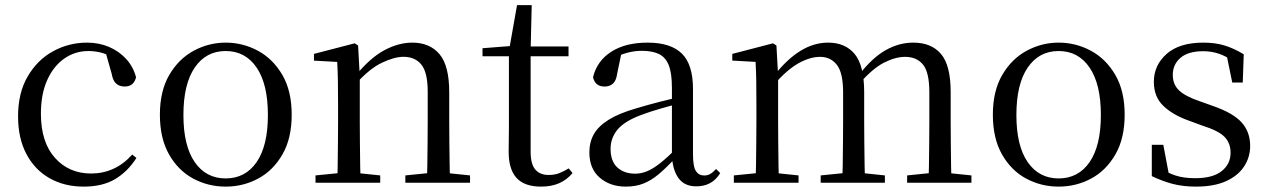

<svg xmlns="http://www.w3.org/2000/svg" viewBox="-20 -692 4800 727"><path d="M296.6 14.6Q223.8 14.6 167.8 -17.1Q111.8 -48.8 80.1 -108.5Q48.4 -168.3 48.4 -251.4Q48.4 -340.7 85.2 -403.2Q121.9 -465.8 181.5 -498.2Q241 -530.6 309.8 -530.6Q354.5 -530.6 392.7 -514.4Q430.9 -498.1 457.7 -468.8Q484.5 -439.5 495.2 -399.3Q486.3 -364.4 452.7 -364.4Q432 -364.4 419.6 -375.7Q407.1 -386.9 402.7 -413.5L377.7 -501.6L427.8 -461.9Q397.5 -482.4 370.4 -490.6Q343.3 -498.8 315 -498.8Q263.9 -498.8 222.9 -469.9Q182 -441 158.5 -388.2Q134.9 -335.4 134.9 -261.5Q134.9 -153.9 187.9 -94.5Q240.8 -35 325.2 -35Q370 -35 408.9 -52.7Q447.9 -70.3 480.8 -106.9L496.6 -93.9Q463.6 -42.3 415.9 -13.8Q368.2 14.6 296.6 14.6Z M834.5 14.6Q768.2 14.6 711.4 -15.9Q654.6 -46.5 620 -107.4Q585.4 -168.3 585.4 -257.8Q585.4 -347.6 621.1 -408.5Q656.7 -469.3 713.7 -500Q770.7 -530.6 834.5 -530.6Q899.2 -530.6 956.2 -500.1Q1013.2 -469.5 1048.9 -408.7Q1084.5 -347.8 1084.5 -257.8Q1084.5 -168 1049.4 -107.2Q1014.3 -46.3 957.5 -15.8Q900.7 14.6 834.5 14.6ZM834.5 -16.4Q909 -16.4 951.7 -78.2Q994.4 -140.1 994.4 -256.6Q994.4 -373.4 951.7 -436.1Q909 -498.8 834.5 -498.8Q760.1 -498.8 717.3 -436.1Q674.5 -373.4 674.5 -256.6Q674.5 -140.1 717.3 -78.2Q760.1 -16.4 834.5 -16.4Z M1174.7 0V-27.8L1283.4 -38.6H1315.8L1419.7 -27.8V0ZM1256.9 0Q1258.1 -24.4 1258.6 -65.3Q1259.1 -106.3 1259.6 -150.7Q1260.1 -195.1 1260.1 -228.5V-289.4Q1260.1 -340.8 1259.5 -380.8Q1258.9 -420.7 1256.9 -457.5L1168.8 -462.4V-487.9L1322.9 -528L1335.9 -519.8L1342.3 -403.1V-401.7V-228.5Q1342.3 -195.1 1342.8 -150.7Q1343.3 -106.3 1343.8 -65.3Q1344.3 -24.4 1345.3 0ZM1514.8 0V-27.8L1622.3 -38.6H1655.3L1759.8 -27.8V0ZM1596.5 0Q1597.5 -24.4 1598 -64.8Q1598.5 -105.3 1599 -149.7Q1599.5 -194.1 1599.5 -228.5V-344.3Q1599.5 -418.1 1575.4 -447.5Q1551.3 -476.9 1507.6 -476.9Q1473.9 -476.9 1426.8 -454.8Q1379.6 -432.7 1325.2 -372.4L1316.7 -406H1326.8Q1381.4 -472.9 1435.1 -501.7Q1488.9 -530.6 1541.5 -530.6Q1607 -530.6 1644 -487.1Q1681 -443.5 1681 -342.4V-228.5Q1681 -194.1 1681.5 -149.7Q1682 -105.3 1682.6 -64.8Q1683.2 -24.4 1684.2 0Z M1947.9 -478.9V-516H2132.7V-478.9ZM2028.8 14.6Q1966.2 14.6 1936.1 -18Q1906 -50.7 1906 -117.7Q1906 -142.1 1906.5 -161.1Q1907 -180.1 1907 -207.1V-478.9H1807V-509.4L1927.6 -518.8L1908 -504.4L1937.7 -672.5H1993.3L1989.2 -500.6V-489V-117.5Q1989.2 -71.2 2006.7 -50.3Q2024.2 -29.5 2057.3 -29.5Q2079.5 -29.5 2096.5 -35.9Q2113.4 -42.3 2133.4 -54.4L2147.9 -36.8Q2127.4 -11.8 2098 1.4Q2068.6 14.6 2028.8 14.6Z M2349.7 14.6Q2290.5 14.6 2251.1 -19.1Q2211.6 -52.8 2211.6 -115.1Q2211.6 -153.9 2228.8 -184.3Q2245.9 -214.6 2285.4 -239Q2324.9 -263.5 2390.9 -282.3Q2432.8 -294.9 2478.8 -306.7Q2524.8 -318.5 2564.8 -327.7V-303.3Q2524.8 -293.3 2483.7 -281.5Q2442.6 -269.7 2408.6 -257Q2345.3 -233.6 2318.6 -201.7Q2291.9 -169.7 2291.9 -128.2Q2291.9 -81.6 2317.5 -58Q2343.2 -34.4 2385.1 -34.4Q2407.6 -34.4 2429.6 -43.3Q2451.6 -52.2 2479.7 -74.2Q2507.7 -96.3 2545.8 -134.4L2554.5 -87.1H2530.9Q2499.7 -53.7 2472.5 -31.1Q2445.2 -8.4 2416.1 3.1Q2387 14.6 2349.7 14.6ZM2616.8 13.6Q2572.1 13.6 2549.8 -16.6Q2527.5 -46.7 2524.2 -99.7V-103.3V-359Q2524.2 -415 2512.1 -445.3Q2499.9 -475.6 2474.7 -487.6Q2449.6 -499.6 2410 -499.6Q2381.3 -499.6 2352.1 -491.4Q2322.9 -483.2 2289.7 -464.7L2333.2 -491.9L2316.8 -412.7Q2313.2 -386 2300.7 -375.2Q2288.1 -364.3 2269.4 -364.3Q2233.2 -364.3 2225.5 -399.7Q2240.4 -461 2294.1 -495.8Q2347.8 -530.6 2432.2 -530.6Q2519.5 -530.6 2561.8 -489.2Q2604 -447.8 2604 -354.6V-107.7Q2604 -60.8 2615.1 -44.2Q2626.1 -27.5 2646.4 -27.5Q2659 -27.5 2669 -33.2Q2679 -38.8 2691.4 -52.1L2707.1 -36.7Q2691.2 -10.7 2668.6 1.4Q2646 13.6 2616.8 13.6Z M2758.7 0V-27.8L2867.4 -38.6H2899.8L3003.7 -27.8V0ZM2840.9 0Q2842.1 -24.4 2842.6 -65.3Q2843.1 -106.3 2843.6 -150.7Q2844.1 -195.1 2844.1 -228.5V-290.4Q2844.1 -341 2843.6 -380.9Q2843.1 -420.7 2840.9 -457.7L2752.8 -462.6V-487.9L2906.9 -528L2919.9 -519.8L2926.3 -406.1V-403.1V-228.5Q2926.3 -195.1 2926.8 -150.7Q2927.3 -106.3 2927.8 -65.3Q2928.3 -24.4 2929.3 0ZM3087.5 0V-27.8L3194.6 -38.6H3228L3330.6 -27.8V0ZM3169.2 0Q3170.4 -24.4 3170.9 -64.8Q3171.4 -105.3 3171.9 -149.7Q3172.4 -194.1 3172.4 -228.5V-342.2Q3172.4 -416 3148.8 -446.4Q3125.2 -476.7 3085.3 -476.7Q3047.5 -476.7 3004.1 -452.8Q2960.8 -428.8 2909.4 -370.6L2900.1 -406H2911.2Q2959.5 -467.6 3010.4 -499.1Q3061.2 -530.6 3115.6 -530.6Q3180.7 -530.6 3216.5 -487.1Q3252.2 -443.5 3252.2 -342.4V-228.5Q3252.2 -194.1 3252.7 -149.7Q3253.2 -105.3 3253.8 -64.8Q3254.4 -24.4 3255.4 0ZM3414.8 0V-27.8L3520.7 -38.6H3553.9L3658.3 -27.8V0ZM3495.2 0Q3496.9 -24.4 3497.4 -64.8Q3497.9 -105.3 3498.4 -149.7Q3498.9 -194.1 3498.9 -228.5V-342.2Q3498.9 -418.5 3474.8 -447.6Q3450.7 -476.7 3407.6 -476.7Q3370.6 -476.7 3327.8 -455.1Q3285 -433.4 3234.9 -376.5L3224.4 -412.6H3235.8Q3283.7 -474 3334 -502.3Q3384.2 -530.6 3438.1 -530.6Q3507.1 -530.6 3543.4 -487.2Q3579.7 -443.9 3579.7 -343.5V-228.5Q3579.7 -194.1 3580.2 -149.7Q3580.7 -105.3 3581.2 -64.8Q3581.7 -24.4 3582.7 0Z M3988.5 14.6Q3922.2 14.6 3865.4 -15.9Q3808.6 -46.5 3774 -107.4Q3739.4 -168.3 3739.4 -257.8Q3739.4 -347.6 3775.1 -408.5Q3810.7 -469.3 3867.7 -500Q3924.7 -530.6 3988.5 -530.6Q4053.2 -530.6 4110.2 -500.1Q4167.2 -469.5 4202.9 -408.7Q4238.5 -347.8 4238.5 -257.8Q4238.5 -168 4203.4 -107.2Q4168.3 -46.3 4111.5 -15.8Q4054.7 14.6 3988.5 14.6ZM3988.5 -16.4Q4063 -16.4 4105.7 -78.2Q4148.4 -140.1 4148.4 -256.6Q4148.4 -373.4 4105.7 -436.1Q4063 -498.8 3988.5 -498.8Q3914.1 -498.8 3871.3 -436.1Q3828.5 -373.4 3828.5 -256.6Q3828.5 -140.1 3871.3 -78.2Q3914.1 -16.4 3988.5 -16.4Z M4508.4 14.6Q4459.9 14.6 4421 4.5Q4382.1 -5.6 4341.2 -25.1L4341.3 -143.7H4384.8L4408.5 -18.1L4371.9 -20.3V-56.3Q4400.4 -37.5 4431.2 -27.4Q4461.9 -17.3 4505.7 -17.3Q4572.2 -17.3 4605.8 -44.1Q4639.5 -70.9 4639.5 -113.5Q4639.5 -150.2 4616.8 -173.6Q4594.2 -197 4532.6 -216.4L4480.9 -235.4Q4420.2 -257 4384.6 -291.4Q4349 -325.9 4349 -382Q4349 -445.2 4397.4 -487.9Q4445.8 -530.6 4536.1 -530.6Q4581.4 -530.6 4616.5 -519.9Q4651.7 -509.2 4689.4 -486.4L4685.6 -379.4H4645.9L4622.1 -495.5L4653.5 -490.1V-457.8Q4622.7 -479.4 4594.9 -488.7Q4567.2 -498.1 4536.1 -498.1Q4479.1 -498.1 4449.9 -473.1Q4420.7 -448 4420.7 -408.5Q4420.7 -372 4444.7 -349.5Q4468.6 -327 4523.5 -308.4L4573.8 -290.4Q4649.6 -264 4681.7 -228.1Q4713.7 -192.1 4713.7 -139.6Q4713.7 -96.6 4690.5 -61.4Q4667.3 -26.2 4621.9 -5.8Q4576.5 14.6 4508.4 14.6Z"/></svg>

Font: Noto Serif SC ExtraLight
Style: Regular
Weight: 200
Designer: Ryoko NISHIZUKA 西塚涼子 (kana & ideographs); Frank Grießhammer (Latin, Greek & Cyrillic); Wenlong ZHANG 张文龙 (bopomofo); San
Foundry: Adobe
Version: Version 2.002-H1;hotconv 1.1.0;makeotfexe 2.6.0